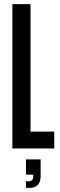

<svg xmlns="http://www.w3.org/2000/svg" viewBox="-20 -720 289 931"><path d="M40 0H243V-82H128V-700H40ZM106 127H141V137C141 151 134 159 120 159H106V191H124C158 191 177 171 177 135V53H106Z"/></svg>

Font: Queering
Style: Regular
Weight: 400
Designer: Adam Naccarato
Foundry: adamnac
Version: Version 2.000;hotconv 1.0.109;makeotfexe 2.5.65596